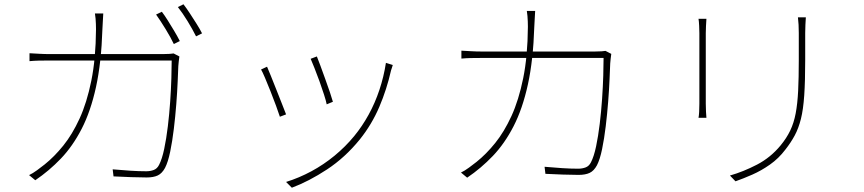

<svg xmlns="http://www.w3.org/2000/svg" viewBox="-20 -822 4040 898"><path d="M737 -767Q750 -750 765 -726Q780 -702 795 -677Q810 -652 821 -630L793 -616Q779 -646 754.5 -686Q730 -726 710 -754ZM838 -802Q852 -784 868 -759.5Q884 -735 899.5 -710.5Q915 -686 925 -666L897 -652Q880 -686 857 -723.5Q834 -761 812 -789ZM463 -759Q462 -743 461 -723.5Q460 -704 459 -686Q454 -529 429 -415Q404 -301 362 -219.5Q320 -138 265 -80.5Q210 -23 145 21L116 -3Q133 -11 153.5 -26Q174 -41 189 -53Q234 -89 276 -141Q318 -193 352 -267Q386 -341 407 -444Q428 -547 429 -685Q429 -697 428.5 -709.5Q428 -722 427 -735Q426 -748 424 -759ZM819 -558Q817 -545 816 -534.5Q815 -524 814 -513Q813 -488 811 -440.5Q809 -393 804.5 -335Q800 -277 793 -219Q786 -161 776 -112.5Q766 -64 752 -37Q738 -11 718 -1.5Q698 8 666 8Q634 8 593 6.5Q552 5 511 3L507 -30Q551 -26 590.5 -23.5Q630 -21 664 -21Q683 -21 699 -27Q715 -33 724 -51Q738 -78 748 -125.5Q758 -173 765 -231Q772 -289 776 -347.5Q780 -406 781.5 -456.5Q783 -507 783 -539H217Q183 -539 161.5 -538.5Q140 -538 118 -536V-573Q139 -572 163 -570.5Q187 -569 216 -569H741Q762 -569 773.5 -570Q785 -571 792 -572Z M1462 -558Q1468 -544 1478.5 -515Q1489 -486 1501 -453Q1513 -420 1523 -390.5Q1533 -361 1537 -346L1508 -334Q1505 -350 1495.5 -379.5Q1486 -409 1474 -442.5Q1462 -476 1450.5 -504.5Q1439 -533 1433 -547ZM1817 -518Q1815 -512 1813 -505Q1811 -498 1809 -493Q1789 -404 1754 -322Q1719 -240 1663 -170Q1594 -85 1509.5 -29.5Q1425 26 1345 56L1318 29Q1379 10 1436.5 -21Q1494 -52 1545 -94Q1596 -136 1637 -186Q1674 -231 1704 -285.5Q1734 -340 1754.5 -401.5Q1775 -463 1785 -528ZM1229 -510Q1235 -497 1246.5 -468Q1258 -439 1272 -404Q1286 -369 1298.5 -337Q1311 -305 1318 -287L1289 -276Q1283 -295 1271 -327.5Q1259 -360 1245 -395.5Q1231 -431 1219 -459Q1207 -487 1201 -497Z M2483 -771Q2482 -755 2481 -735.5Q2480 -716 2479 -698Q2474 -541 2449 -427Q2424 -313 2382 -231.5Q2340 -150 2285 -92.5Q2230 -35 2165 9L2136 -15Q2153 -23 2173.5 -38Q2194 -53 2209 -65Q2254 -101 2296 -153Q2338 -205 2372 -279Q2406 -353 2427 -456Q2448 -559 2449 -697Q2449 -709 2448.5 -721.5Q2448 -734 2447 -747Q2446 -760 2444 -771ZM2839 -570Q2837 -557 2836 -546.5Q2835 -536 2834 -525Q2833 -500 2831 -452.5Q2829 -405 2824.5 -347Q2820 -289 2813 -231Q2806 -173 2796 -124.5Q2786 -76 2772 -49Q2758 -23 2738 -13.5Q2718 -4 2686 -4Q2654 -4 2613 -5.5Q2572 -7 2531 -9L2527 -42Q2571 -38 2610.5 -35.5Q2650 -33 2684 -33Q2703 -33 2719 -39Q2735 -45 2744 -63Q2758 -90 2768 -137.5Q2778 -185 2785 -243Q2792 -301 2796 -359.5Q2800 -418 2801.5 -468.5Q2803 -519 2803 -551H2237Q2203 -551 2181.5 -550.5Q2160 -550 2138 -548V-585Q2159 -584 2183 -582.5Q2207 -581 2236 -581H2761Q2782 -581 2793.5 -582Q2805 -583 2812 -584Z M3749 -741Q3748 -725 3747 -706.5Q3746 -688 3746 -668Q3746 -654 3746 -629Q3746 -604 3746 -579.5Q3746 -555 3746 -542Q3746 -443 3741.5 -376.5Q3737 -310 3726 -266Q3715 -222 3697 -188.5Q3679 -155 3653 -122Q3622 -81 3581.5 -52.5Q3541 -24 3499 -5.5Q3457 13 3420 26L3394 -1Q3457 -19 3520.5 -52Q3584 -85 3631 -142Q3659 -176 3676 -211.5Q3693 -247 3701.5 -292Q3710 -337 3713 -397.5Q3716 -458 3716 -541Q3716 -555 3716 -580Q3716 -605 3716 -630Q3716 -655 3716 -668Q3716 -688 3715 -706.5Q3714 -725 3712 -741ZM3284 -734Q3283 -723 3282 -701Q3281 -679 3281 -667Q3281 -663 3281 -639.5Q3281 -616 3281 -581Q3281 -546 3281 -506.5Q3281 -467 3281 -431Q3281 -395 3281 -369.5Q3281 -344 3281 -337Q3281 -318 3282 -299.5Q3283 -281 3284 -271H3247Q3249 -281 3250 -298.5Q3251 -316 3251 -337Q3251 -344 3251 -369.5Q3251 -395 3251 -431Q3251 -467 3251 -506.5Q3251 -546 3251 -581Q3251 -616 3251 -639.5Q3251 -663 3251 -667Q3251 -680 3250 -701.5Q3249 -723 3247 -734Z"/></svg>

Font: Noto Sans SC Thin Thin
Style: Regular
Weight: 250
Version: Version 2.004-H2;hotconv 1.0.118;makeotfexe 2.5.65603